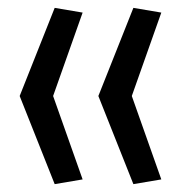

<svg xmlns="http://www.w3.org/2000/svg" viewBox="-20 -552 480 488"><path d="M115 -308 190 -96 119 -84 30 -308 119 -532 190 -520ZM315 -308 390 -96 319 -84 230 -308 319 -532 390 -520Z"/></svg>

Font: Strait
Style: Regular
Weight: 400
Designer: Eduardo Rodriguez Tunni
Foundry: Eduardo Rodriguez Tunni
Version: Version 1.002; ttfautohint (v1.8.4.7-5d5b);gftools[0.9.23]